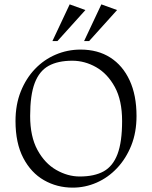

<svg xmlns="http://www.w3.org/2000/svg" viewBox="-20 -849 696 879"><path d="M313 10Q241 10 181.5 -24Q122 -58 86.5 -126Q51 -194 51 -295Q51 -370 75 -430Q99 -490 140 -533Q181 -576 235 -599Q289 -622 349 -622Q428 -622 485 -585.5Q542 -549 573.5 -481Q605 -413 605 -318Q605 -243 581 -183Q557 -123 516 -79.5Q475 -36 422.5 -13Q370 10 313 10ZM345 -41Q412 -41 454.5 -64.5Q497 -88 518 -143.5Q539 -199 539 -295Q539 -390 505.5 -451Q472 -512 420 -541.5Q368 -571 311 -571Q245 -571 202.5 -547.5Q160 -524 139 -469Q118 -414 118 -318Q118 -224 151.5 -162.5Q185 -101 237.5 -71Q290 -41 345 -41ZM365 -661 444 -829 516 -803 388 -661ZM220 -661 299 -829 371 -803 243 -661Z"/></svg>

Font: Ancizar Serif Light
Style: Regular
Weight: 300
Designer: Cesar Puertas, Viviana Monsalve, Julian Moncada, Julian Prieto, Jose Castro, Felipe Aragon, Mariel Hernandez, Sara Alarc
Version: Version 8.100